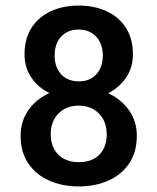

<svg xmlns="http://www.w3.org/2000/svg" viewBox="-20 -666 565 689"><path d="M369 -331Q416 -309 443.5 -269.5Q471 -230 471 -179Q471 -120 443.5 -79.5Q416 -39 369 -18Q322 3 263 3Q204 3 156.5 -18Q109 -39 81.5 -79.5Q54 -120 54 -179Q54 -230 81 -269.5Q108 -309 155 -331Q155 -331 156 -331Q157 -331 157 -332Q116 -353 93 -387Q68 -423 68 -471Q68 -527 93 -566Q118 -605 162 -625.5Q206 -646 262.5 -646Q319 -646 363 -625.5Q407 -605 432 -566Q457 -527 457 -471Q457 -423 432 -387Q408 -352 368 -331Q369 -331 369 -331ZM176 -467Q176 -439 186.5 -418Q197 -397 216.5 -385.5Q236 -374 263 -374Q290 -374 309 -385.5Q328 -397 338.5 -418Q349 -439 349 -467Q349 -494 338.5 -515Q328 -536 308.5 -548Q289 -560 263 -560Q236 -560 216.5 -548.5Q197 -537 186.5 -516Q176 -495 176 -467ZM316.5 -96Q339 -108 351 -130.5Q363 -153 363 -184Q363 -215 350.5 -238Q338 -261 315 -274Q292 -287 262 -287Q232 -287 209.5 -274Q187 -261 174.5 -238Q162 -215 162 -184Q162 -153 174.5 -130.5Q187 -108 209.5 -96Q232 -84 263 -84Q294 -84 316.5 -96Z"/></svg>

Font: Placeholder Sans Medium
Style: Regular
Weight: 500
Designer: The Branx Europe S.L
Version: Version 1.006;Fontself Maker 3.5.7